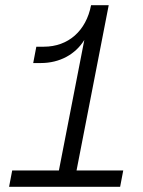

<svg xmlns="http://www.w3.org/2000/svg" viewBox="-20 -720 553 740"><path d="M15 0H443L455 -63H275L399 -700H331C312 -601 243 -540 149 -540H120L108 -477H137C211 -477 271 -511 305 -566L207 -63H27Z"/></svg>

Font: Uncut Sans Book Italic
Style: Regular
Weight: 350
Italic angle: -11°
Designer: Kasper Nordkvist
Foundry: UNCUT.wtf
Version: Version 1.304;Glyphs 3.2 (3246)